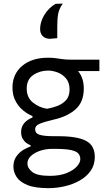

<svg xmlns="http://www.w3.org/2000/svg" viewBox="-20 -822 582 1046"><path d="M244 203Q170 203 128.5 185.8Q87 168.5 70 141.5Q53 114.5 53 86Q53 52.5 69.5 29.8Q86 7 108 -6Q130 -19 146.5 -24V-31Q138 -33.5 125.8 -41.8Q113.5 -50 104.2 -65Q95 -80 95 -103Q95 -156.5 157 -182V-189.5Q145.5 -194 127.5 -204.8Q109.5 -215.5 91.2 -234.2Q73 -253 60.5 -280.5Q48 -308 48 -345.5Q48 -418 100.5 -462.8Q153 -507.5 242 -507.5Q266 -507.5 283.5 -505Q301 -502.5 320.2 -499.8Q339.5 -497 367 -497H521.5V-435H405Q421.5 -415.5 429 -391.5Q436.5 -367.5 436.5 -340Q436.5 -266.5 392.2 -227Q348 -187.5 275 -171Q222.5 -158.5 197 -148.2Q171.5 -138 171.5 -117.5Q171.5 -95.5 195.5 -87.8Q219.5 -80 275.5 -80H297Q400.5 -80 448.5 -54.8Q496.5 -29.5 496.5 33Q496.5 76.5 474 108.5Q451.5 140.5 414.2 161.5Q377 182.5 332.5 192.8Q288 203 244 203ZM236.5 -229.5Q261 -233.5 289.8 -243.8Q318.5 -254 338.8 -275.2Q359 -296.5 359 -335Q359 -371 340.5 -393.8Q322 -416.5 294.8 -427Q267.5 -437.5 242 -437.5Q196.5 -437.5 161 -413.2Q125.5 -389 125.5 -339.5Q125.5 -290 160 -262.8Q194.5 -235.5 236.5 -229.5ZM251 136Q306 136 343.2 120.8Q380.5 105.5 399 84.5Q417.5 63.5 417.5 45.5Q417.5 26.5 406.5 14Q395.5 1.5 365.5 -4.8Q335.5 -11 278.5 -11H260Q228 -10.5 198.2 -0.5Q168.5 9.5 149 27.2Q129.5 45 129.5 68.5Q129.5 94.5 156.2 115.2Q183 136 251 136ZM250.5 -610.5Q224.5 -612 211.5 -626.5Q198.5 -641 198.5 -663.5Q198.5 -702 221 -739.8Q243.5 -777.5 282 -801L322 -802.5Q302 -774 297 -747Q292 -720 292 -680V-614Z"/></svg>

Font: Heraclito
Style: Regular
Weight: 400
Designer: Kostas Bartsokas (font) & Cristiano Sobral (main changes)
Foundry: Kostas Bartsokas (font) & Cristiano Sobral (main changes)
Version: Version 1.00;July 8, 2020;FontCreator 13.0.0.2655 64-bit